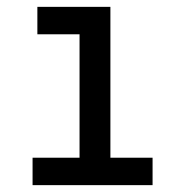

<svg xmlns="http://www.w3.org/2000/svg" viewBox="-20 -540 540 560"><path d="M75 0V-80H212V-440H89V-520H302V-80H425V0Z"/></svg>

Font: Iosevka SS04 Medium
Style: Regular
Weight: 500
Monospace: yes
Designer: Belleve Invis
Foundry: Belleve Invis
Version: Version 19.0.0; ttfautohint (v1.8.4)